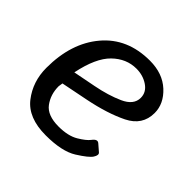

<svg xmlns="http://www.w3.org/2000/svg" viewBox="-138 -658 803 803"><g transform="rotate(45 263.0 -256.5)"><path d="M33.2 -193.4Q33.2 -339.8 109.6 -430.4Q186 -521 318.4 -521Q394 -521 440.7 -477.8Q487.3 -434.6 487.3 -379.9Q487.3 -307.6 418.2 -273.4Q349.1 -239.3 247.1 -218.8L127 -194.8Q124 -176.3 124 -175.3Q124 -127 150.4 -91.3Q176.8 -55.7 242.7 -55.7Q298.8 -55.7 333 -76.2Q367.2 -96.7 379.4 -113.3Q396.5 -136.2 410.2 -123.5L439 -98.6Q448.2 -90.3 436 -71.3Q424.8 -53.7 375.5 -22.7Q326.2 8.3 231 8.3Q127 8.3 80.1 -52Q33.2 -112.3 33.2 -193.4ZM129.4 -262.7 229.5 -282.2Q297.9 -295.4 349.6 -318.6Q401.4 -341.8 401.4 -383.8Q401.4 -417 371.3 -437.3Q341.3 -457.5 302.2 -457.5Q243.2 -457.5 197 -412.6Q150.9 -367.7 129.4 -262.7Z"/></g></svg>

Font: Istok
Style: Italic
Weight: 500
Italic angle: -13°
Designer: Andrey V. Panov
Foundry: Andrey V. Panov
Version: Version 1.0.3